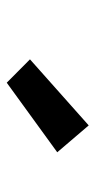

<svg xmlns="http://www.w3.org/2000/svg" viewBox="130 -996 294 595"><g transform="rotate(90 277.5 -699.0)"><path d="M236.8 -572.4 164.4 -644.4 369.1 -826.4 452.4 -728.9Z"/></g></svg>

Font: Source Sans Variable
Style: Regular
Weight: 200
Designer: Paul D. Hunt
Foundry: Adobe Systems Incorporated
Version: Version 3.006;hotconv 1.0.111;makeotfexe 2.5.65597